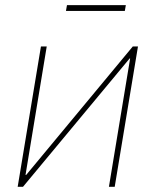

<svg xmlns="http://www.w3.org/2000/svg" viewBox="-20 -722 602 742"><path d="M423.3 0H400.9L482.9 -496.1H481L68.8 0H48.3L138.2 -542.5H160.6L78.6 -45.9H81.1L493.2 -542.5H513.2ZM466.3 -702.1 462.4 -679.7H234.9L238.8 -702.1Z"/></svg>

Font: Inter 16pt Thin
Style: Italic
Weight: 250
Italic angle: -9.3988°
Version: Version 4.001;git-66647c0bb